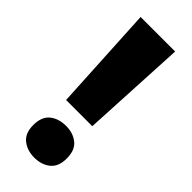

<svg xmlns="http://www.w3.org/2000/svg" viewBox="-238 -801 798 798"><g transform="rotate(45 161.5 -402.0)"><path d="M85 -302 60 -765H263L239 -302ZM161 -39Q119 -39 90.5 -61.5Q62 -84 62 -132Q62 -181 90 -203.5Q118 -226 161 -226Q203 -226 231 -203.5Q259 -181 259 -132Q259 -84 231 -61.5Q203 -39 161 -39Z"/></g></svg>

Font: Noto Sans Tamil UI SemiCondensed Black
Style: Regular
Weight: 900
Width: 4
Designer: Jelle Bosma - Monotype Design Team
Foundry: Monotype Imaging Inc.
Version: Version 2.004; ttfautohint (v1.8.4.7-5d5b)